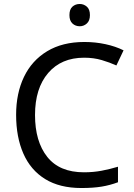

<svg xmlns="http://www.w3.org/2000/svg" viewBox="-20 -935 672 965"><path d="M403 -645Q288 -645 222 -568Q156 -491 156 -357Q156 -224 217.5 -146.5Q279 -69 402 -69Q449 -69 491 -77Q533 -85 573 -97V-19Q533 -4 490.5 3Q448 10 389 10Q280 10 207 -35Q134 -80 97.5 -163Q61 -246 61 -358Q61 -466 100.5 -548.5Q140 -631 217 -677.5Q294 -724 404 -724Q459 -724 510 -713Q561 -702 601 -682L565 -606Q532 -621 491.5 -633Q451 -645 403 -645ZM381 -915Q401 -915 416.5 -901.5Q432 -888 432 -859Q432 -831 416.5 -817Q401 -803 381 -803Q359 -803 344 -817Q329 -831 329 -859Q329 -888 344 -901.5Q359 -915 381 -915Z"/></svg>

Font: Noto Sans Kawi
Style: Regular
Weight: 400
Designer: Fadhl Haqq
Version: Version 1.000